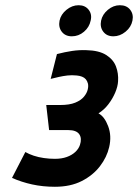

<svg xmlns="http://www.w3.org/2000/svg" viewBox="-20 -704 528 735"><path d="M281 -684Q256 -684 234.5 -666.5Q213 -649 208 -625Q203 -600 216.5 -582.5Q230 -565 255 -565Q281 -565 301.5 -582.5Q322 -600 327 -625Q333 -649 319.5 -666.5Q306 -684 281 -684ZM439 -684Q414 -684 393 -666.5Q372 -649 367 -625Q362 -600 375.5 -582.5Q389 -565 414 -565Q439 -565 460.5 -582.5Q482 -600 487 -625Q492 -649 478.5 -666.5Q465 -684 439 -684ZM174 -402Q190 -406 205.5 -409.5Q221 -413 238 -415Q255 -417 274 -415Q285 -414 294 -410.5Q303 -407 308.5 -400.5Q314 -394 316.5 -384.5Q319 -375 316 -362Q313 -348 301.5 -334Q290 -320 268 -311Q246 -302 210 -302H157L168 -206H242Q257 -206 267.5 -202Q278 -198 283.5 -190Q289 -182 289.5 -171.5Q290 -161 286 -149Q281 -134 268 -122Q255 -110 235.5 -103Q216 -96 190 -96Q169 -96 148 -99Q127 -102 109 -108Q91 -114 77 -122L26 -23Q62 -7 103 2Q144 11 190 11Q250 11 293 -11Q336 -33 362.5 -67.5Q389 -102 398 -141Q408 -184 394 -221Q380 -258 357 -270Q379 -284 395 -305Q411 -326 421 -349.5Q431 -373 432 -393Q434 -423 424 -449.5Q414 -476 386.5 -493.5Q359 -511 310 -512Q283 -513 256 -509Q229 -505 198 -497Z"/></svg>

Font: Advent Pro
Style: Italic
Weight: 400
Italic angle: -12°
Designer: VivaRado, Andreas Kalpakidis
Foundry: VivaRado, Andreas Kalpakidis
Version: Version 3.000